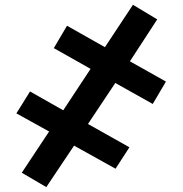

<svg xmlns="http://www.w3.org/2000/svg" viewBox="-20 -721 757 796"><path d="M47.9 -251 104.5 -341.8 242.2 -263.7 355.5 -435.5 203.1 -521.5 257.8 -614.3 415 -525.4 531.2 -701.2 631.8 -640.6 518.6 -466.8 668 -382.8 613.3 -290 458 -377 344.7 -207 516.6 -110.4 459 -21.5 287.1 -117.2 171.9 54.7 70.3 -4.9 183.6 -175.8Z"/></svg>

Font: Gothic A1 ExtraBold
Style: Regular
Weight: 800
Designer: HanYang I&C Co.,Ltd.
Foundry: HanYang I&C Co.,Ltd.
Version: Version 2.50